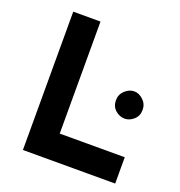

<svg xmlns="http://www.w3.org/2000/svg" viewBox="-132 -848 899 960"><g transform="rotate(20 317.0 -368.0)"><path d="M95 -736H240V-140H586V0H95ZM447 -393Q447 -424 469.5 -445Q492 -466 519 -466Q544 -466 566.5 -445Q589 -424 589 -393Q589 -360 566.5 -340.5Q544 -321 519 -321Q492 -321 469.5 -340.5Q447 -360 447 -393Z"/></g></svg>

Font: Josefin Sans Thin
Style: Bold
Weight: 700
Version: Version 2.000